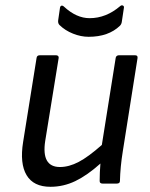

<svg xmlns="http://www.w3.org/2000/svg" viewBox="-20 -698 571 730"><path d="M316.9 -558.1Q287.6 -558.1 257.6 -570.1Q227.5 -582 206.1 -603Q199.7 -609.4 201.2 -621.1L208 -668Q209 -674.8 213.4 -676.3Q217.8 -677.7 223.1 -672.9Q270.5 -628.9 320.8 -628.9Q383.3 -628.9 437 -674.8Q441.9 -679.2 447 -677Q452.1 -674.8 451.2 -668.9L442.9 -613.8Q441.4 -605.5 436 -600.1Q392.6 -558.1 316.9 -558.1ZM171.9 12.2Q107.4 12.2 81.1 -32Q54.7 -76.2 67.9 -158.2L119.1 -478Q120.6 -487.8 130.9 -487.8H193.8Q198.2 -487.8 200.9 -485.1Q203.6 -482.4 203.1 -478L151.9 -162.1Q136.7 -63 208 -63Q242.2 -63 279.1 -82.3Q315.9 -101.6 367.2 -147L419.9 -478Q420.4 -482.4 423.8 -485.1Q427.2 -487.8 431.2 -487.8H494.1Q504.4 -487.8 502.9 -477.1L446.8 -122.1Q437.5 -64.9 436 -9.8Q436 0 423.8 0H370.1Q358.9 0 358.9 -9.8Q358.9 -42 361.8 -76.2Q311.5 -31.2 266.4 -9.5Q221.2 12.2 171.9 12.2Z"/></svg>

Font: Sofia Sans
Style: Italic
Weight: 400
Italic angle: -9°
Designer: Botio Nikoltchev, Ani Petrova
Foundry: lettersoup
Version: Version 4.100